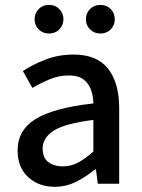

<svg xmlns="http://www.w3.org/2000/svg" viewBox="-20 -734 566 767"><path d="M199.2 12.2Q133.8 12.2 92 -26.9Q50.3 -65.9 50.3 -132.8Q50.3 -214.4 122.6 -258.8Q194.8 -303.2 353 -320.8Q352.5 -350.1 343.5 -375.5Q334.5 -400.9 313.5 -416.7Q292.5 -432.6 255.4 -432.6Q214.8 -432.6 178.2 -417.2Q141.6 -401.9 109.4 -382.8L71.3 -450.2Q109.4 -475.6 161.4 -495.8Q213.4 -516.1 273.9 -516.1Q367.2 -516.1 411.6 -459.7Q456.1 -403.3 456.1 -302.7V0H370.6L363.3 -57.6H359.9Q324.7 -28.3 284.4 -8.1Q244.1 12.2 199.2 12.2ZM230.5 -69.3Q263.7 -69.3 292.2 -84.7Q320.8 -100.1 353 -128.9V-254.9Q239.3 -240.7 194.8 -212.2Q150.4 -183.6 150.4 -141.1Q150.4 -103 173.3 -86.2Q196.3 -69.3 230.5 -69.3ZM175.8 -600.1Q150.4 -600.1 134.3 -616.7Q118.2 -633.3 118.2 -656.7Q118.2 -681.2 134.3 -697.8Q150.4 -714.4 175.8 -714.4Q200.7 -714.4 217 -697.8Q233.4 -681.2 233.4 -656.7Q233.4 -633.3 217 -616.7Q200.7 -600.1 175.8 -600.1ZM381.3 -600.1Q356 -600.1 339.6 -616.7Q323.2 -633.3 323.2 -656.7Q323.2 -681.2 339.6 -697.8Q356 -714.4 381.3 -714.4Q406.2 -714.4 422.4 -697.8Q438.5 -681.2 438.5 -656.7Q438.5 -633.3 422.4 -616.7Q406.2 -600.1 381.3 -600.1Z"/></svg>

Font: Akatab SemiBold
Style: Regular
Weight: 600
Designer: SIL Global
Foundry: SIL Global
Version: Version 4.100